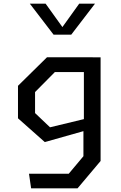

<svg xmlns="http://www.w3.org/2000/svg" viewBox="-20 -826 660 1046"><path d="M149.5 200H402.5L528 51V-513.5H485.5V-514H236L78 -358.5V-181.5L224 -52L434.5 -111.5V25L354.5 120.5H138ZM142.5 -806H228.5L320 -678.5L411.5 -806H497.5L368 -637H272ZM171 -210V-324.5L279 -433.5H437V-177L252.5 -132.5Z"/></svg>

Font: Monaspace Krypton
Style: Regular
Weight: 400
Designer: Riley Cran & the Lettermatic Team
Foundry: Lettermatic
Version: Version 1.200 (Monaspace Krypton)